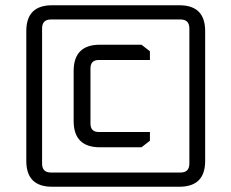

<svg xmlns="http://www.w3.org/2000/svg" viewBox="-20 -710 880 730"><path d="M80 -98V-592Q80 -690 178 -690H662Q760 -690 760 -592V-98Q760 0 662 0H178Q80 0 80 -98ZM140 -88Q140 -54 174 -54H666Q700 -54 700 -88V-602Q700 -636 666 -636H174Q140 -636 140 -602ZM260 -250V-440Q260 -540 360 -540H518L550 -515V-482H356Q324 -482 324 -450V-240Q324 -208 356 -208H550V-175L518 -150H360Q260 -150 260 -250Z"/></svg>

Font: Oxanium
Style: Regular
Weight: 400
Designer: Severin Meyer
Version: Version 1.001